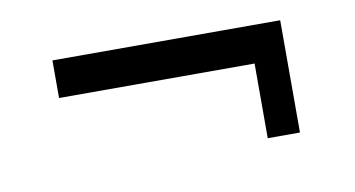

<svg xmlns="http://www.w3.org/2000/svg" viewBox="-37 -470 650 352"><g transform="rotate(-10 288.0 -293.5)"><path d="M438 -328V-189H498V-398H74V-328Z"/></g></svg>

Font: Domine
Style: Regular
Weight: 400
Designer: Pablo Impallari, Rodrigo Fuenzalida, Brenda Gallo
Foundry: Pablo Impallari, Rodrigo Fuenzalida, Brenda Gallo
Version: Version 2.000